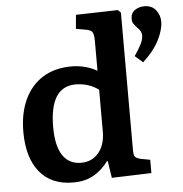

<svg xmlns="http://www.w3.org/2000/svg" viewBox="-55 -825 848 892"><g transform="rotate(-5 369.5 -379.5)"><path d="M251 14Q149 14 94.5 -53Q40 -120 40 -240Q40 -327 70 -391Q100 -455 155.5 -489.5Q211 -524 289 -524Q323 -524 354 -515.5Q385 -507 408 -493V-631Q408 -663 400.5 -674Q393 -685 366 -689L325 -696L331 -761L527 -766L540 -753V-112Q540 -89 546 -81Q552 -73 573 -68L616 -60V2L431 8L419 -71H415Q387 -32 347 -9Q307 14 251 14ZM295 -74Q346 -74 377 -111Q408 -148 408 -210V-405Q361 -439 301 -439Q180 -439 180 -250Q180 -163 209.5 -118.5Q239 -74 295 -74ZM623 -514 586 -546Q608 -578 618.5 -599.5Q629 -621 629 -639Q629 -659 610 -676Q600 -687 593.5 -696Q587 -705 587 -719Q587 -747 606.5 -760Q626 -773 651 -773Q685 -773 704 -749.5Q723 -726 723 -695Q723 -658 699 -610Q675 -562 623 -514Z"/></g></svg>

Font: Literata SemiBold
Style: Regular
Weight: 600
Designer: Latin by Veronika Burian and Jose Scaglione. Greek by Irene Vlachou. Cyrillic by Vera Evstafieva.
Foundry: TypeTogether
Version: Version 3.103; ttfautohint (v1.8.4.7-5d5b);gftools[0.9.29]